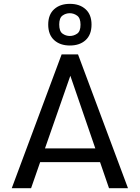

<svg xmlns="http://www.w3.org/2000/svg" viewBox="-20 -993 737 1013"><path d="M42 0 305.2 -706.1H391.6L655.3 0H555.2L507.8 -137.7H191.9L144 0ZM217.3 -210H482.9L351.1 -593.3ZM348.6 -752.9Q296.9 -752.9 265.6 -781.5Q234.4 -810.1 234.4 -863.3Q234.4 -916 265.6 -944.3Q296.9 -972.7 348.6 -972.7Q400.4 -972.7 431.6 -944.3Q462.9 -916 462.9 -863.3Q462.9 -810.1 431.9 -781.5Q400.9 -752.9 348.6 -752.9ZM348.6 -803.2Q369.1 -803.2 387 -815.4Q404.8 -827.6 404.8 -862.8Q404.8 -897.5 387 -910.4Q369.1 -923.3 348.1 -923.3Q327.1 -923.3 309.8 -910.9Q292.5 -898.4 292.5 -863.8Q292.5 -828.1 309.8 -815.7Q327.1 -803.2 348.6 -803.2Z"/></svg>

Font: Monda
Style: Regular
Weight: 400
Designer: Vernon Adams
Foundry: Vernon Adams
Version: Version 2.100; ttfautohint (v1.8.3)